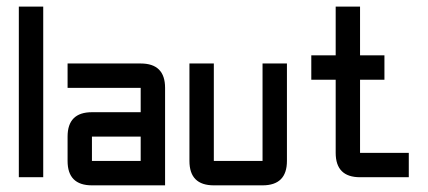

<svg xmlns="http://www.w3.org/2000/svg" viewBox="-20 -618 1285 577"><path d="M36.6 -598.1H109.9V-85.4H36.6Z M476.1 -61H256.3Q183.1 -61 183.1 -134.3V-207.5Q183.1 -280.8 256.3 -280.8H402.8V-354H183.1V-427.2H402.8Q476.1 -427.2 476.1 -354ZM256.3 -134.3H402.8V-207.5H256.3Z M769 -427.2H842.3V-134.3Q842.3 -61 769 -61H622.6Q549.3 -61 549.3 -134.3V-427.2H622.6V-134.3H769Z M1062 -85.4Q988.8 -85.4 988.8 -158.7V-378.4H915.5V-451.7H988.8V-598.1H1062V-451.7H1135.3V-378.4H1062V-158.7H1208.5V-85.4Z"/></svg>

Font: BabelStone Khitan Seals
Style: Regular
Weight: 400
Designer: Andrew West
Foundry: BabelStone
Version: Version 1.004